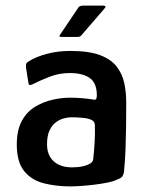

<svg xmlns="http://www.w3.org/2000/svg" viewBox="-20 -659 513 686"><path d="M231 7Q181 7 137 -4Q93 -15 66.5 -47.5Q40 -80 40 -143Q40 -195 58.5 -228Q77 -261 107 -278.5Q137 -296 169.5 -303Q202 -310 229 -310Q253 -310 275.5 -308Q298 -306 315 -303Q326 -300 326 -318Q326 -362 301 -380Q276 -398 229 -398Q191 -398 156.5 -384.5Q122 -371 99 -359Q89 -354 85.5 -355.5Q82 -357 81 -366L73 -417Q72 -427 73.5 -431Q75 -435 83 -440Q108 -456 147 -466.5Q186 -477 231 -477Q298 -477 337.5 -462Q377 -447 397 -421Q417 -395 424 -362Q431 -329 431 -293Q431 -248 430.5 -207Q430 -166 428.5 -126Q427 -86 423 -45Q421 -34 417 -28.5Q413 -23 400 -18Q386 -11 363.5 -6.5Q341 -2 316 1Q291 4 268.5 5.5Q246 7 231 7ZM237 -61Q246 -61 258 -62Q270 -63 282.5 -66.5Q295 -70 303.5 -75.5Q312 -81 313 -90Q316 -116 318 -148.5Q320 -181 319 -210Q319 -225 308 -230Q297 -236 275.5 -238Q254 -240 235 -240Q223 -240 208 -236Q193 -232 179.5 -222Q166 -212 157 -193Q148 -174 148 -143Q148 -117 159 -98.5Q170 -80 190 -70.5Q210 -61 237 -61ZM200 -527Q193 -527 192.5 -529.5Q192 -532 198 -540L260 -632Q264 -639 278 -639H349Q355 -639 356.5 -636Q358 -633 352 -627L270 -532Q266 -528 262.5 -527.5Q259 -527 252 -527Z"/></svg>

Font: Glory Thin SemiBold
Style: Regular
Weight: 600
Version: Version 1.011